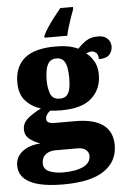

<svg xmlns="http://www.w3.org/2000/svg" viewBox="-78 -812 721 1090"><g transform="rotate(-5 282.5 -266.5)"><path d="M239 233Q-14 233 -14 103Q-14 56 24.5 25Q63 -6 128 -10Q97 -21 69.5 -41Q42 -61 42 -98Q42 -133 71.5 -158.5Q101 -184 149 -208Q99 -222 63.5 -260Q28 -298 28 -366Q28 -455 84.5 -503Q141 -551 262 -551Q302 -551 332 -545.5Q362 -540 390 -527Q415 -554 441 -570.5Q467 -587 507 -587Q542 -587 560.5 -568.5Q579 -550 579 -524Q579 -498 562 -478Q545 -458 501 -458Q501 -485 488 -495Q475 -505 465 -505Q454 -505 446 -502Q438 -499 432 -497Q458 -477 475.5 -446Q493 -415 493 -371Q493 -289 437.5 -238Q382 -187 262 -187Q252 -187 232 -188Q212 -189 204 -191Q194 -188 183.5 -174.5Q173 -161 173 -146Q173 -131 186 -125Q199 -119 216 -119H336Q548 -119 548 37Q548 128 472 180.5Q396 233 239 233ZM260 -254Q288 -254 301.5 -269Q315 -284 319.5 -309.5Q324 -335 324 -365Q324 -396 319.5 -423Q315 -450 301.5 -466.5Q288 -483 260 -483Q233 -483 219 -466Q205 -449 200 -422Q195 -395 195 -364Q195 -320 207.5 -287Q220 -254 260 -254ZM242 165Q316 165 358 144.5Q400 124 400 84Q400 65 384.5 50.5Q369 36 335 36H206Q192 36 174.5 42Q157 48 144.5 63Q132 78 132 104Q132 138 165 151.5Q198 165 242 165ZM204 -616Q213 -637 230.5 -663.5Q248 -690 269 -717Q290 -744 308 -766H380V-753Q373 -735 363.5 -708Q354 -681 346 -654Q338 -627 334 -606H204Z"/></g></svg>

Font: Noto Serif Myanmar Black
Style: Regular
Weight: 900
Designer: Ben Mitchell and the Monotype Design Team
Foundry: Monotype Imaging Inc.
Version: Version 2.106; ttfautohint (v1.8.4.7-5d5b)